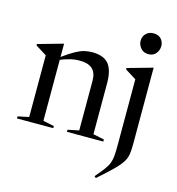

<svg xmlns="http://www.w3.org/2000/svg" viewBox="-135 -852 1109 1201"><g transform="rotate(15 419.0 -252.0)"><path d="M346.5 -13.5 418.5 -28.5V-350Q418.5 -400.5 392 -425.8Q365.5 -451 309 -451Q274.5 -451 242.2 -442.2Q210 -433.5 186.5 -423.5V-28.5L258 -13.5V0H23V-13.5L94.5 -28.5V-428L23 -473V-482L184.5 -527.5H186.5V-442Q232 -475 263 -492.2Q294 -509.5 319 -515.8Q344 -522 372 -522Q445.5 -522 478 -482.8Q510.5 -443.5 510.5 -358.5V-28.5L582 -13.5V0H346.5ZM712 -601Q680.5 -601 662.2 -622.5Q644 -644 644 -670.5Q644 -697 662.2 -716.2Q680.5 -735.5 712 -735.5Q743.5 -735.5 760.8 -716.2Q778 -697 778 -670.5Q778 -644 760.8 -622.5Q743.5 -601 712 -601ZM674.5 -428 603 -473V-482L764.5 -527.5H766.5V-32Q766.5 6 762.5 32.5Q758.5 59 742.8 84.2Q727 109.5 692.2 144Q657.5 178.5 595.5 232.5L585 223Q618 185 636.2 160.2Q654.5 135.5 662.5 113.8Q670.5 92 672.5 64.5Q674.5 37 674.5 -6Z"/></g></svg>

Font: Newsreader Display
Style: Regular
Weight: 400
Designer: Hugues Gentile
Foundry: Production Type
Version: Version 1.001